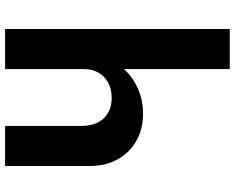

<svg xmlns="http://www.w3.org/2000/svg" viewBox="-102 -798 900 735"><g transform="rotate(90 347.5 -430.0)"><path d="M90.5 0V-860H244V-455Q273.5 -488 317.8 -508Q362 -528 415.5 -528Q474.5 -528 519.2 -502.2Q564 -476.5 589.5 -430.8Q615 -385 615 -324V0H461.5V-291.5Q461.5 -346.5 432.8 -377.2Q404 -408 354 -408Q320 -408 295.2 -394.2Q270.5 -380.5 257.2 -356.8Q244 -333 244 -303V0Z"/></g></svg>

Font: Spartan Thin
Style: Bold
Weight: 700
Version: Version 1.004